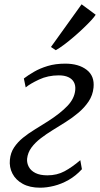

<svg xmlns="http://www.w3.org/2000/svg" viewBox="-20 -863 465 893"><path d="M166.5 10Q118.5 10 85.8 -8Q53 -26 37.8 -55.8Q22.5 -85.5 26 -120Q29 -152.5 45.5 -177.2Q62 -202 87.2 -222.5Q112.5 -243 143 -261.5Q173.5 -280 204 -299.5Q261.5 -336.5 294 -370.8Q326.5 -405 330 -444.5Q332 -466 323.5 -481.2Q315 -496.5 297.2 -504.5Q279.5 -512.5 253.5 -512.5Q203 -512.5 161.5 -493Q120 -473.5 99.5 -456.5L91 -498Q110.5 -513 138 -529Q165.5 -545 201.5 -556Q237.5 -567 283.5 -567Q346 -567 383.2 -538.2Q420.5 -509.5 415 -455.5Q411.5 -420 392.2 -391.2Q373 -362.5 344.5 -338.5Q316 -314.5 284.5 -294.8Q253 -275 224.5 -257.5Q196 -240 169.8 -220Q143.5 -200 126.2 -176.5Q109 -153 106 -124.5Q104.5 -104.5 114 -86.8Q123.5 -69 145 -58.2Q166.5 -47.5 200.5 -47.5Q245 -47.5 280.2 -66.5Q315.5 -85.5 353.5 -118L361 -76Q332.5 -45 299 -26Q265.5 -7 231.2 1.5Q197 10 166.5 10ZM217 -644.5 359.5 -843 425 -794.5Q419.5 -785 404.2 -768.5Q389 -752 368 -732Q347 -712 323.8 -692Q300.5 -672 278.5 -655.5Q256.5 -639 239.5 -629.5Z"/></svg>

Font: Merriweather 7pt Light
Style: Italic
Weight: 300
Italic angle: -7.8°
Designer: Eben Sorkin
Foundry: Eben Sorkin
Version: Version 2.200;gftools[0.9.31]